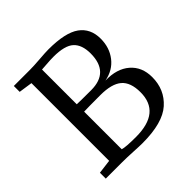

<svg xmlns="http://www.w3.org/2000/svg" viewBox="-152 -680 809 809"><g transform="rotate(-45 252.0 -276.0)"><path d="M35 0V-35L98 -43V-506L37 -515V-550H133Q156 -550 194 -553Q232 -556 249 -556Q349 -556 393 -524.5Q437 -493 437 -432Q437 -379 407.5 -341Q378 -303 326 -293Q395 -295 435.5 -260Q476 -225 476 -164Q476 -90 423.5 -43Q371 4 250 4Q233 4 197 2Q161 0 131 0ZM170 -264V-40Q188 -34 249 -34Q396 -34 396 -154Q396 -213 365.5 -239Q335 -265 268 -265Q191 -265 170 -264ZM170 -515V-308Q181 -307 255 -307Q363 -307 363 -418Q363 -470 336 -494.5Q309 -519 242 -519Q224 -519 199.5 -517Q175 -515 170 -515Z"/></g></svg>

Font: Aikya
Style: Regular
Weight: 400
Designer: Neelakash Kshetrimayum (Latin subset based on Merriweather by Eben Sorkin)
Foundry: Brand New Type
Version: Version 1.00 b005